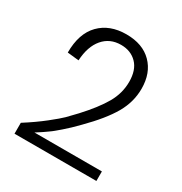

<svg xmlns="http://www.w3.org/2000/svg" viewBox="-164 -822 898 945"><g transform="rotate(30 285.0 -349.5)"><path d="M50.8 0V-62Q113.3 -101.6 161.9 -140.1Q210.4 -178.7 228.3 -196.5Q246.1 -214.4 275.9 -246.1Q344.7 -320.8 378.4 -379.4Q412.1 -438 412.1 -502.9Q412.1 -570.3 377.4 -605.7Q342.8 -641.1 287.1 -641.1Q224.1 -641.1 185.8 -595.9Q147.5 -550.8 143.1 -470.2L78.1 -477.1Q78.1 -585.4 133.8 -642.3Q189.5 -699.2 284.2 -699.2Q377 -699.2 429.4 -646.2Q481.9 -593.3 481.9 -503.9Q481.9 -428.7 442.4 -360.1Q402.8 -291.5 316.9 -205.1Q296.9 -184.6 278.8 -167.2Q260.7 -149.9 244.4 -136Q228 -122.1 217 -112.8Q206.1 -103.5 191.2 -93.3Q176.3 -83 170.7 -78.9Q165 -74.7 150.1 -65.4Q135.3 -56.2 132.8 -54.2H516.1V0Z"/></g></svg>

Font: HK Grotesk Light
Style: Regular
Weight: 300
Designer: Alfredo Marco Pradil and Stefan Peev
Foundry: Hanken Design Co.
Version: Version 1.045;PS 001.045;hotconv 1.0.88;makeotf.lib2.5.64775